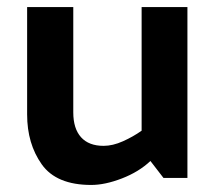

<svg xmlns="http://www.w3.org/2000/svg" viewBox="-20 -505 615 545"><path d="M407 -48Q374 -17 326 1.5Q278 20 239 20Q140 20 98.5 -38.5Q57 -97 57 -180V-485H188V-186Q188 -140 210 -115.5Q232 -91 274 -91Q300 -91 329 -104Q358 -117 382 -134V-485H512V0H444Z"/></svg>

Font: Palanquin Dark
Style: Regular
Weight: 400
Designer: Pria Ravichandran
Version: Version 1.001